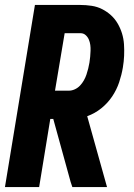

<svg xmlns="http://www.w3.org/2000/svg" viewBox="-20 -755 540 775"><path d="M0 0 121 -735H304Q327 -735 350 -731.5Q373 -728 392.5 -718Q412 -708 428 -693.5Q444 -679 455 -660Q466 -641 472.5 -620Q479 -599 480.5 -576Q482 -553 481 -530Q480 -507 476 -483Q471 -453 461 -423Q451 -393 433 -366Q415 -339 389 -318Q363 -297 332 -286L412 0H272L265 -21L195 -275H183L138 0ZM202 -389H258Q270 -389 282 -394.5Q294 -400 303 -409.5Q312 -419 318.5 -430.5Q325 -442 329 -454Q333 -466 336 -478Q339 -490 341 -502Q343 -514 344 -526Q345 -538 345.5 -550Q346 -562 344.5 -573.5Q343 -585 338.5 -595.5Q334 -606 325.5 -613.5Q317 -621 305 -621H241Z"/></svg>

Font: Iosevka SS18 Heavy
Style: Italic
Weight: 900
Italic angle: -9°
Monospace: yes
Designer: Belleve Invis
Foundry: Belleve Invis
Version: Version 25.1.1; ttfautohint (v1.8.4)